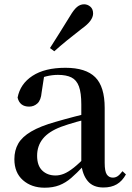

<svg xmlns="http://www.w3.org/2000/svg" viewBox="-20 -859 613 895"><path d="M188 16Q127 16 87 -19Q47 -54 47 -117Q47 -158 65 -189.5Q83 -221 125.5 -246Q168 -271 239 -291Q280 -303 328 -315.5Q376 -328 416 -337V-312Q376 -302 335.5 -290.5Q295 -279 265 -268Q207 -246 180 -212.5Q153 -179 153 -133Q153 -87 177 -64Q201 -41 239 -41Q258 -41 278 -49Q298 -57 324 -77.5Q350 -98 385 -135L398 -84H368Q338 -52 312 -29.5Q286 -7 256.5 4.5Q227 16 188 16ZM462 15Q414 15 389 -15Q364 -45 359 -96V-99V-372Q359 -426 348 -456Q337 -486 313 -498Q289 -510 250 -510Q223 -510 195 -503Q167 -496 132 -480L186 -506L174 -428Q171 -392 154.5 -377Q138 -362 116 -362Q72 -362 62 -404Q74 -468 131.5 -505.5Q189 -543 285 -543Q380 -543 424 -499Q468 -455 468 -356V-100Q468 -60 478 -45.5Q488 -31 506 -31Q518 -31 528 -37.5Q538 -44 551 -61L567 -46Q550 -15 524.5 0Q499 15 462 15ZM213 -635Q235 -669 257 -704.5Q279 -740 307 -785Q324 -814 339 -826.5Q354 -839 372 -839Q388 -839 401 -828Q414 -817 414 -796Q414 -780 401.5 -762.5Q389 -745 361 -725Q322 -695 291.5 -670Q261 -645 233 -620Z"/></svg>

Font: Noto Serif JP ExtraLight SemiBold
Style: Regular
Weight: 600
Version: Version 2.003-H1;hotconv 1.1.1;makeotfexe 2.6.0